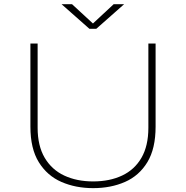

<svg xmlns="http://www.w3.org/2000/svg" viewBox="-20 -914 915 944"><path d="M438 11Q352 11 282 -19.5Q212 -50 170.8 -116.5Q129.5 -183 129.5 -291.5V-700H165V-286Q165 -197 199.8 -138.2Q234.5 -79.5 296 -50.8Q357.5 -22 438 -22Q519 -22 580.2 -50.8Q641.5 -79.5 675.5 -138.2Q709.5 -197 709.5 -286V-700H745V-291.5Q745 -183 704.5 -116.5Q664 -50 594.5 -19.5Q525 11 438 11ZM282.5 -893.5H334L437 -798.5L539 -893.5H590.5L453.5 -772.5H419.5Z"/></svg>

Font: Trispace SemiExpanded Thin
Style: Regular
Weight: 100
Width: 6
Designer: Tyler Finck
Foundry: Etcetera Type Company
Version: Version 1.210; ttfautohint (v1.8.3)